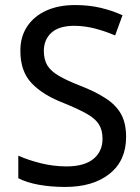

<svg xmlns="http://www.w3.org/2000/svg" viewBox="-20 -738 562 768"><path d="M463.4 -283.2Q484.4 -246.1 484.4 -190.4Q484.4 -95.7 418.5 -43Q352.5 9.8 240.7 9.8Q184.1 9.8 135.3 1Q86.9 -7.8 54.7 -24.4L53.2 -24.9V-26.4V-111.8V-115.2L57.1 -113.8Q91.8 -98.1 141.6 -85.4Q191.9 -72.8 244.6 -72.3Q317.4 -72.3 354 -102.5Q390.1 -132.3 390.1 -183.1Q390.1 -216.8 376 -240Q361.8 -263.2 328.1 -282.2Q293.9 -301.8 234.9 -325.7Q150.4 -358.4 106 -405.8Q61 -453.6 61.5 -536.1Q61.5 -591.8 89.1 -632.8Q116.7 -673.8 165.5 -695.8Q214.8 -717.8 279.8 -717.8Q335.4 -717.8 382.1 -706.8Q428.7 -695.8 468.3 -677.7L470.2 -676.8L469.2 -674.8L441.4 -598.6L440.4 -596.2L438 -597.2Q401.9 -612.8 361.3 -623.5Q320.8 -634.3 277.8 -634.8Q216.3 -634.8 186 -607.4Q155.8 -580.1 155.3 -534.7Q155.3 -500 169.2 -476.8Q183.1 -453.6 214.8 -435.1Q247.1 -416 299.8 -395.5Q359.4 -372.6 400.4 -346.2Q441.9 -320.3 463.4 -283.2Z"/></svg>

Font: MAUL
Style: Regular
Weight: 400
Designer: MAUL
Version: Version 1.0; 2020; ttfautohint (v1.8.3)